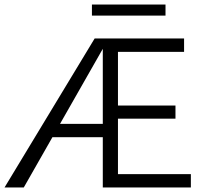

<svg xmlns="http://www.w3.org/2000/svg" viewBox="-22 -828 910 848"><path d="M-2 0 396 -658H458L83 0ZM182 -222 214 -281H467V-222ZM467 -304V-362H753V-304ZM432 0V-658H791V-599H499V-59H821V0ZM384 -759V-808H709V-759Z"/></svg>

Font: Ysabeau Office
Style: Regular
Weight: 400
Designer: Christian Thalmann (Catharsis Fonts)
Version: Version 2.001;gftools[0.9.30]; featfreeze: tnum,lnum,ss02